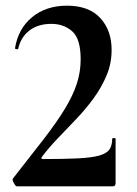

<svg xmlns="http://www.w3.org/2000/svg" viewBox="-20 -656 483 676"><path d="M39 0Q35 0 28.5 -12Q22 -24 26 -28Q89 -108 134.5 -167Q180 -226 208.5 -273Q237 -320 250.5 -361.5Q264 -403 264 -447Q264 -520 234 -546Q204 -572 161 -572Q114 -572 83.5 -548.5Q53 -525 44 -484Q43 -482 37.5 -483Q32 -484 33 -487Q44 -555 93 -595.5Q142 -636 216 -636Q293 -636 333 -592.5Q373 -549 373 -481Q373 -433 355.5 -391Q338 -349 310 -310.5Q282 -272 248.5 -237Q215 -202 183 -168.5Q151 -135 127 -103Q123 -96 132 -96Q208 -96 256 -98.5Q304 -101 330 -108.5Q356 -116 365.5 -130Q375 -144 375 -167Q375 -170 381 -170Q387 -170 387 -167V-11Q387 -7 385 -3.5Q383 0 378 0Q329 0 270 0Q211 0 151 0Q91 0 39 0Z"/></svg>

Font: Cormorant Infant Light
Style: Regular
Weight: 300
Designer: Christian Thalmann (Catharsis Fonts)
Foundry: Catharsis Fonts
Version: Version 4.001